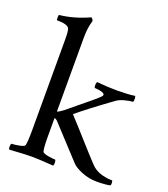

<svg xmlns="http://www.w3.org/2000/svg" viewBox="-143 -888 872 995"><g transform="rotate(20 293.0 -390.5)"><path d="M23.9 -29.3Q40 -29.3 66.4 -34.4Q92.8 -39.6 95.2 -47.4Q100.6 -65.9 100.6 -131.3V-632.3Q100.6 -677.2 95.2 -690.9Q86.4 -711.4 25.9 -711.4Q25.4 -711.4 24.9 -718.5Q24.4 -725.6 24.7 -732.9Q24.9 -740.2 27.3 -740.7Q105 -748.5 188 -786.1Q192.4 -786.1 196.5 -780Q200.7 -773.9 200.7 -768.1Q188 -731.4 188 -669.4V-266.1Q201.2 -271 222.9 -287.8Q244.6 -304.7 280.8 -335.4Q294.9 -347.2 313.7 -362.5Q332.5 -377.9 343.5 -387Q354.5 -396 365 -405.3Q375.5 -414.6 380.4 -420.4Q385.3 -426.3 385.3 -429.2Q385.3 -432.6 383.3 -435.1Q381.3 -437.5 378.2 -439.2Q375 -440.9 370.6 -442.4Q366.2 -443.8 361.8 -444.8Q357.4 -445.8 352.3 -446.5Q347.2 -447.3 343.5 -447.5Q339.8 -447.8 335.9 -448Q332 -448.2 330.6 -448.7Q326.7 -454.6 327.6 -467Q328.6 -479.5 333 -481.4Q387.7 -475.6 441.9 -475.6Q500 -475.6 541.5 -481.4Q544.9 -476.1 544.7 -464.1Q544.4 -452.1 541.5 -448.7Q526.4 -448.7 498.3 -441.4Q470.2 -434.1 454.1 -422.4Q329.1 -331.5 270.5 -282.2Q293.5 -257.8 321.5 -226.6Q349.6 -195.3 371.8 -170.4Q394 -145.5 415.3 -122.1Q436.5 -98.6 451.7 -82.5Q466.8 -66.4 474.6 -60.1Q495.1 -43.9 524.4 -36.1Q550.3 -29.3 573.2 -29.3Q576.2 -29.3 579.1 -29.3Q581.1 -26.4 582 -16.6Q582 -14.2 582 -12.2Q582 -5.9 580.1 -2.4Q573.7 0.5 551.3 2.4Q528.8 4.4 506.3 4.4Q461.4 4.4 422.1 -12Q382.8 -28.3 367.2 -45.4Q269.5 -150.9 205.1 -220.7Q203.1 -223.6 198.7 -226.1Q194.3 -228.5 191.4 -230L188 -231V-131.3Q188 -65.9 193.8 -47.4Q194.8 -43.5 204.1 -39.6Q213.4 -35.6 225.6 -33.7Q237.8 -31.7 248.5 -30.5Q259.3 -29.3 265.1 -29.3Q268.6 -24.9 268.8 -12.9Q269 -1 265.1 3.4Q249.5 2.4 225.1 1Q200.7 -0.5 182.1 -1.5Q163.6 -2.4 143.8 -2.4Q124 -2.4 105.7 -1.5Q87.4 -0.5 63.5 1Q39.6 2.4 23.9 3.4Q19.5 -1 19.5 -11.7Q19.5 -24.4 23.9 -29.3Z"/></g></svg>

Font: Crimson
Style: Regular
Weight: 400
Version: Version 0.8